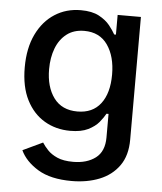

<svg xmlns="http://www.w3.org/2000/svg" viewBox="-54 -600 728 863"><g transform="rotate(5 310.0 -168.5)"><path d="M300.8 215.8Q206.1 215.8 148.9 181.2Q91.8 146.5 68.8 97.2L158.7 54.7Q168.5 70.3 184.8 87.6Q201.2 105 228.8 117.2Q256.3 129.4 300.3 129.4Q362.3 129.4 401.4 99.9Q440.4 70.3 440.4 7.3V-99.1H431.2Q421.4 -81.1 404.1 -60.1Q386.7 -39.1 355.7 -23.7Q324.7 -8.3 274.9 -8.3Q210.4 -8.3 158.9 -38.6Q107.4 -68.8 77.1 -128.2Q46.9 -187.5 46.9 -274.9Q46.9 -361.8 76.9 -424.1Q106.9 -486.3 158.7 -519.5Q210.4 -552.7 276.4 -552.7Q326.7 -552.7 358.2 -535.9Q389.6 -519 407.5 -496.6Q425.3 -474.1 434.6 -457H442.4V-545.9H547.4V7.8Q547.4 79.6 514.6 125.5Q481.9 171.4 426.3 193.6Q370.6 215.8 300.8 215.8ZM299.8 -97.7Q368.2 -97.7 404.5 -145Q440.9 -192.4 440.9 -276.4Q440.9 -358.4 405 -409.9Q369.1 -461.4 299.8 -461.4Q252.4 -461.4 220.5 -436.8Q188.5 -412.1 172.6 -370.4Q156.7 -328.6 156.7 -276.4Q156.7 -196.3 193.1 -147Q229.5 -97.7 299.8 -97.7Z"/></g></svg>

Font: Inter Medium
Style: Regular
Weight: 500
Designer: Rasmus Andersson
Foundry: rsms
Version: Version 4.001;git-9221beed3